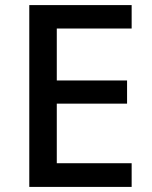

<svg xmlns="http://www.w3.org/2000/svg" viewBox="-20 -734 597 754"><path d="M497 0H95V-714H497V-622H203V-418H479V-327H203V-93H497Z"/></svg>

Font: Noto Sans Kannada Medium
Style: Regular
Weight: 500
Designer: Jelle Bosma - Monotype Design Team
Foundry: Monotype Imaging Inc.
Version: Version 2.005; ttfautohint (v1.8.4.7-5d5b)